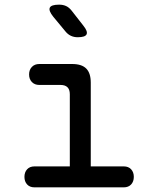

<svg xmlns="http://www.w3.org/2000/svg" viewBox="-20 -805 640 825"><path d="M512 -90Q532 -90 543.5 -77.5Q555 -65 555 -45Q555 -25 543.5 -12.5Q532 0 512 0H128Q108 0 96.5 -12.5Q85 -25 85 -45Q85 -65 96.5 -77.5Q108 -90 128 -90H280V-400Q280 -420 270 -430Q260 -440 240 -440H149Q129 -440 117 -452.5Q105 -465 105 -485Q105 -505 117 -517.5Q129 -530 149 -530H290Q331 -530 350.5 -510.5Q370 -491 370 -450V-90ZM262 -669 209 -733Q188 -759 194 -772Q200 -785 234 -785Q251 -785 264 -779Q277 -773 288 -759L338 -695Q358 -670 352 -657.5Q346 -645 314 -645Q298 -645 285 -651Q272 -657 262 -669Z"/></svg>

Font: Maple Mono NF CN
Style: Regular
Weight: 400
Monospace: yes
Designer: subframe7536
Version: Version 7.000